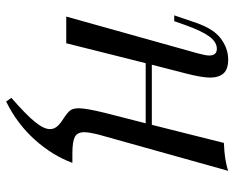

<svg xmlns="http://www.w3.org/2000/svg" viewBox="-89 -479 764 626"><g transform="rotate(90 293.0 -166.0)"><path d="M411 -59Q411 -36 426.5 -28Q442 -20 480 -20H511Q487 45 435.5 102.5Q384 160 311 196L299 179Q354 131 377.5 102Q401 73 401 53Q401 40 392 29.5Q383 19 365 8Q347 -4 340 -13Q333 -22 333 -41Q333 -65 348 -126L382 -259H186L121 0H34L154 -429Q161 -455 161 -466Q161 -491 139 -491Q117 -491 99 -466.5Q81 -442 62 -389L49 -352H30L55 -425Q75 -482 107 -505Q139 -528 174 -528Q206 -528 219.5 -512.5Q233 -497 233 -469Q233 -442 219 -388L191 -279H387L446 -514Q503 -516 537 -528L419 -106Q411 -74 411 -59Z"/></g></svg>

Font: Playfair Display
Style: Italic
Weight: 400
Italic angle: -14°
Designer: Claus Eggers Sørensen
Foundry: Claus Eggers Sørensen
Version: Version 1.200; ttfautohint (v1.6)